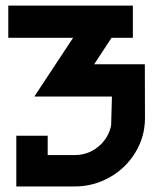

<svg xmlns="http://www.w3.org/2000/svg" viewBox="-20 -670 551 690"><path d="M501 -245.6Q501 -179.2 466.6 -122.3Q432.1 -65.4 374 -32.7Q315.9 0 249 0H38.6V-182.1H151.4V-112.8H249Q303.2 -112.8 343.3 -151.9Q372.1 -181.2 379.4 -219.7L382.3 -323.2H103.5L242.7 -534.2H9.8V-649.9H457.5V-534.2H380.9L318.4 -439H500.5Z"/></svg>

Font: Sangha Kali
Style: Regular
Weight: 400
Designer: Seslavinskaya Anna
Foundry: Popkern
Version: Version 2.000;PS 002.000;hotconv 1.0.88;makeotf.lib2.5.64775